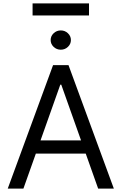

<svg xmlns="http://www.w3.org/2000/svg" viewBox="-20 -1111 716 1131"><path d="M504.3 -1019.9H171.9V-1090.9H504.3ZM338.1 -818.2Q313.6 -818.2 296 -834.9Q278.4 -851.6 278.4 -875Q278.4 -898.4 296 -915.1Q313.6 -931.8 338.1 -931.8Q362.6 -931.8 380.1 -915.1Q397.7 -898.4 397.7 -875Q397.7 -851.6 380.1 -834.9Q362.6 -818.2 338.1 -818.2ZM650.6 0H558.2L485.1 -206H191.1L117.9 0H25.6L292.6 -727.3H383.5ZM457.4 -284.1 340.9 -612.2H335.2L218.8 -284.1Z"/></svg>

Font: Linik Sans
Style: Regular
Weight: 400
Designer: Rasmus Andersson (font), Marc Monis (original base), Kil Hyung-jin (Pretendard portions), Cristiano Sobral (main changes
Foundry: rsms
Version: Version 3.018;May 31, 2022;FontCreator 14.0.0.2814 64-bit; t